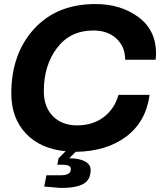

<svg xmlns="http://www.w3.org/2000/svg" viewBox="-20 -742 793 951"><path d="M429 100Q429 148 393.5 168.5Q358 189 282 189L199 182L210 126H282Q331 126 331 95Q331 74 290 74H264L270 42L305 7Q179 -5 107.5 -81.5Q36 -158 36 -279Q36 -475 148.5 -598.5Q261 -722 453 -722Q578 -722 665.5 -657.5Q753 -593 753 -476Q753 -466 751 -446H600Q600 -510 557 -550.5Q514 -591 442 -591Q328 -591 262.5 -504.5Q197 -418 197 -291Q197 -212 242 -166.5Q287 -121 362 -121Q439 -121 493 -161.5Q547 -202 567 -272H721Q703 -139 605 -65.5Q507 8 355 10L323 42Q371 42 400 57Q429 72 429 100Z"/></svg>

Font: Creato Display ExtraBold
Style: Italic
Weight: 800
Italic angle: -10°
Version: Version 1.000